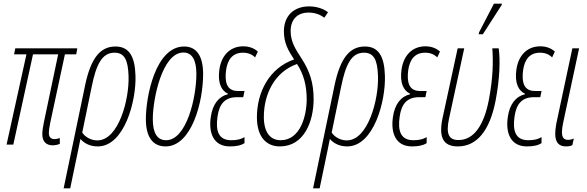

<svg xmlns="http://www.w3.org/2000/svg" viewBox="-20 -793 3217 1053"><path d="M269 4C284 4 299 0 308 -4V-36C302 -34 289 -30 279 -30C259 -30 248 -42 248 -62C248 -79 251 -97 256 -122L336 -495H398L404 -528H64L57 -495H125L16 0H53L161 -495H299L221 -124C216 -100 212 -75 212 -57C212 -14 236 4 269 4Z M448 -331 329 240H365L410 24C414 3 418 -14 421 -31C440 -9 471 10 516 10C663 10 728 -242 723 -378C720 -484 688 -538 613 -538C527 -538 478 -469 448 -331ZM514 -23C477 -23 446 -43 431 -66L483 -318C508 -441 540 -504 608 -504C664 -504 682 -462 685 -377C690 -250 631 -23 514 -23Z M888 10C1030 10 1094 -231 1094 -387C1094 -490 1055 -538 990 -538C833 -538 780 -264 780 -140C780 -36 822 10 888 10ZM891 -24C843 -24 818 -62 818 -140C818 -249 869 -505 986 -505C1033 -505 1057 -465 1057 -387C1057 -258 1003 -24 891 -24Z M1241 10C1274 10 1301 5 1321 -8V-41C1301 -29 1280 -24 1248 -24C1180 -24 1161 -73 1173 -154C1183 -225 1215 -260 1280 -260H1314L1321 -294H1284C1224 -294 1211 -342 1220 -409C1228 -463 1253 -504 1313 -504C1341 -504 1364 -494 1379 -478L1394 -510C1375 -528 1347 -539 1314 -539C1247 -539 1195 -495 1183 -411C1173 -338 1194 -296 1230 -279V-276C1182 -265 1146 -224 1136 -151C1123 -62 1152 10 1241 10Z M1515 10C1647 10 1700 -126 1700 -249C1700 -337 1680 -401 1634 -472C1598 -527 1574 -566 1574 -623C1574 -687 1612 -724 1672 -724C1712 -724 1740 -710 1759 -696L1779 -726C1762 -739 1726 -758 1676 -758C1590 -758 1537 -705 1537 -621C1537 -558 1560 -517 1593 -467C1457 -420 1389 -288 1389 -150C1389 -44 1439 10 1515 10ZM1519 -24C1463 -24 1427 -66 1427 -152C1427 -274 1484 -398 1609 -442C1645 -387 1662 -325 1662 -249C1662 -159 1628 -24 1519 -24Z M1816 -331 1697 240H1733L1778 24C1782 3 1786 -14 1789 -31C1808 -9 1839 10 1884 10C2031 10 2096 -242 2091 -378C2088 -484 2056 -538 1981 -538C1895 -538 1846 -469 1816 -331ZM1882 -23C1845 -23 1814 -43 1799 -66L1851 -318C1876 -441 1908 -504 1976 -504C2032 -504 2050 -462 2053 -377C2058 -250 1999 -23 1882 -23Z M2240 10C2273 10 2300 5 2320 -8V-41C2300 -29 2279 -24 2247 -24C2179 -24 2160 -73 2172 -154C2182 -225 2214 -260 2279 -260H2313L2320 -294H2283C2223 -294 2210 -342 2219 -409C2227 -463 2252 -504 2312 -504C2340 -504 2363 -494 2378 -478L2393 -510C2374 -528 2346 -539 2313 -539C2246 -539 2194 -495 2182 -411C2172 -338 2193 -296 2229 -279V-276C2181 -265 2145 -224 2135 -151C2122 -62 2151 10 2240 10Z M2605 -605H2628L2731 -765L2733 -773H2689L2608 -617ZM2491 10C2595 10 2666 -76 2698 -241C2721 -360 2724 -464 2715 -528H2680C2685 -461 2685 -370 2661 -245C2635 -110 2581 -25 2495 -25C2442 -25 2424 -57 2443 -144L2526 -528H2490L2407 -145C2385 -40 2410 10 2491 10Z M2870 10C2903 10 2930 5 2950 -8V-41C2930 -29 2909 -24 2877 -24C2809 -24 2790 -73 2802 -154C2812 -225 2844 -260 2909 -260H2943L2950 -294H2913C2853 -294 2840 -342 2849 -409C2857 -463 2882 -504 2942 -504C2970 -504 2993 -494 3008 -478L3023 -510C3004 -528 2976 -539 2943 -539C2876 -539 2824 -495 2812 -411C2802 -338 2823 -296 2859 -279V-276C2811 -265 2775 -224 2765 -151C2752 -62 2781 10 2870 10Z M3085 10C3100 10 3112 7 3119 3L3127 -33C3118 -29 3106 -26 3096 -26C3072 -26 3062 -39 3062 -69C3062 -82 3064 -100 3069 -122L3156 -528H3119L3031 -115C3027 -94 3025 -75 3025 -60C3025 -8 3048 10 3085 10Z"/></svg>

Font: Noto Sans ExtraCondensed ExtraLight
Style: Italic
Weight: 200
Width: 2
Italic angle: -12°
Designer: Monotype Design Team
Foundry: Monotype Imaging Inc.
Version: Version 2.013